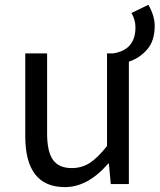

<svg xmlns="http://www.w3.org/2000/svg" viewBox="-20 -765 663 798"><path d="M526.4 -710.9 596.7 -745.1Q623 -699.2 623 -657.2Q623 -595.7 591.8 -559.6Q560.5 -523.4 515.6 -508.8V0H440.4L432.6 -85H429.7Q344.7 12.7 250 12.7Q85 12.7 85 -199.2V-543H175.8V-210Q175.8 -134.8 200.2 -100.6Q224.6 -66.4 278.3 -66.4Q319.3 -66.4 352.5 -87.4Q385.7 -108.4 424.8 -158.2V-543H449.2Q543 -556.6 543 -651.4Q543 -682.6 526.4 -710.9Z"/></svg>

Font: GenYoGothic TW TTF Regular
Style: Regular
Weight: 400
Version: Version 1.300